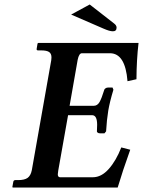

<svg xmlns="http://www.w3.org/2000/svg" viewBox="-20 -838 639 858"><path d="M37.1 0 35.2 -2 39.1 -23.9Q40 -32.7 47.9 -33.2H61Q89.8 -33.2 103.5 -43.2Q117.2 -53.2 122.1 -77.1L209 -568.8Q210 -575.7 210 -581.5Q210 -598.6 199.2 -605.7Q188.5 -612.8 164.1 -612.8H149.9Q142.1 -612.8 144 -621.1L147.9 -644L150.9 -646H599.1Q590.3 -570.8 589.8 -483.9L549.8 -475.1Q540 -600.1 471.2 -600.1H346.2Q333 -600.1 327.1 -570.8L291 -365.2H398.9Q415 -365.2 424.6 -381.6Q434.1 -397.9 445.8 -436Q445.8 -439 450.9 -442.9Q456.1 -446.8 462.9 -446.8H482.9L486.8 -437Q470.7 -383.8 463.9 -344.2Q457 -302.2 454.1 -251L446.8 -242.2H426.8Q419.9 -242.2 416 -245.6Q412.1 -249 413.1 -252Q414.1 -270.5 414.1 -280.3Q414.1 -322.8 392.1 -323.2H284.2L240.2 -75.2Q238.8 -65.9 238.3 -59.1Q238.3 -46.4 248 -45.9H395Q433.1 -45.9 466.1 -83Q499 -120.1 522 -179.2L562 -168.9Q527.8 -73.7 505.9 0ZM380.9 -817.9 488.8 -733.9Q501 -725.1 501 -714.8Q501 -697.8 483.9 -698.2Q469.7 -698.2 442.9 -710L297.9 -772.9Z"/></svg>

Font: Linux Libertine
Style: Semibold Italic
Weight: 600
Italic angle: -11.5°
Designer: Philipp H. Poll
Foundry: Philipp H. Poll
Version: Version 5.1.2 ; ttfautohint (v0.9)